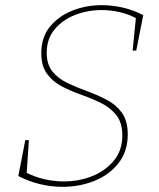

<svg xmlns="http://www.w3.org/2000/svg" viewBox="-20 -718 615 744"><path d="M222 6Q179 6 135 -4.5Q91 -15 51 -36L78 -175H92L83 -41L80 -50Q115 -32 152.5 -23.5Q190 -15 227 -15Q287 -15 338.5 -36Q390 -57 422 -96.5Q454 -136 454 -193Q454 -242 431.5 -271Q409 -300 373 -318Q337 -336 297 -350Q257 -364 221 -382.5Q185 -401 162.5 -431.5Q140 -462 140 -512Q140 -573 173 -614Q206 -655 259.5 -676.5Q313 -698 374 -698Q415 -698 456.5 -688.5Q498 -679 535 -659L508 -522H494L507 -653L514 -644Q482 -662 446 -670.5Q410 -679 374 -679Q319 -679 270.5 -660Q222 -641 191.5 -604Q161 -567 161 -514Q161 -468 183.5 -440.5Q206 -413 242 -396Q278 -379 318 -364.5Q358 -350 394 -331Q430 -312 452.5 -281Q475 -250 475 -197Q475 -131 439 -85.5Q403 -40 345.5 -17Q288 6 222 6Z"/></svg>

Font: Bitter Thin
Style: Italic
Weight: 100
Italic angle: -9°
Designer: Sol Matas, and Bitter project Authors
Foundry: Sol Matas
Version: Version 2.002